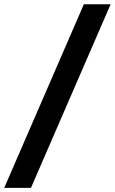

<svg xmlns="http://www.w3.org/2000/svg" viewBox="-69 -782 545 911"><path d="M455.9 -761.7 77.9 109.4H-49L328.9 -761.7Z"/></svg>

Font: Inter
Style: Italic
Weight: 400
Italic angle: -9.3988°
Designer: Rasmus Andersson
Foundry: rsms
Version: Version 4.001;git-66647c0bb